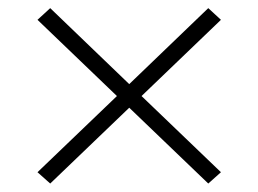

<svg xmlns="http://www.w3.org/2000/svg" viewBox="-20 -568 626 465"><path d="M101.6 -123.5 70.8 -150.9 263.2 -335.4 70.8 -520 101.6 -548.3 293 -364.3 484.4 -548.3 515.1 -520 322.8 -335.4 515.1 -150.9 484.4 -123.5 293 -307.1Z"/></svg>

Font: Cascadia Mono ExtraLight
Style: Regular
Weight: 200
Monospace: yes
Designer: Aaron Bell
Foundry: Saja Typeworks
Version: Version 2404.023; ttfautohint (v1.8.4)